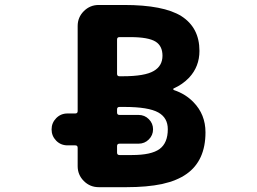

<svg xmlns="http://www.w3.org/2000/svg" viewBox="-20 -776 1040 776"><path d="M378.9 -19.5Q343.8 -19.5 318.8 -44.4Q293.9 -69.3 293.9 -104.5V-178.7Q293.9 -188.5 284.2 -188.5H252.9Q225.6 -188.5 207 -207.5Q188.5 -226.6 188.5 -252.9Q188.5 -279.3 207 -298.3Q225.6 -317.4 252.9 -317.4H284.2Q293.9 -317.4 293.9 -327.1V-670.9Q293.9 -706.1 318.8 -731Q343.8 -755.9 378.9 -755.9H481.4Q640.6 -755.9 712.9 -710.9Q786.1 -664.1 786.1 -570.3Q786.1 -506.8 744.1 -461.9Q717.8 -434.6 682.6 -418.9Q679.7 -418 680.2 -415.5Q680.7 -413.1 682.6 -412.1Q729.5 -396.5 761.7 -363.3Q810.5 -313.5 810.5 -241.2Q810.5 -127 734.4 -73.2Q696.3 -45.9 634.8 -32.2Q574.2 -19.5 491.2 -19.5ZM513.7 -149.4Q591.8 -149.4 625 -173.8Q658.2 -198.2 658.2 -253.9Q658.2 -299.8 620.1 -321.3Q580.1 -343.8 482.4 -343.8H462.9Q453.1 -343.8 453.1 -334V-321.3Q453.1 -311.5 462.9 -311.5H540Q564.5 -311.5 581.5 -294.4Q598.6 -277.3 598.6 -253.4Q598.6 -229.5 581.5 -212.4Q564.5 -195.3 540 -195.3H462.9Q453.1 -195.3 453.1 -185.5V-159.2Q453.1 -149.4 462.9 -149.4ZM476.6 -467.8Q565.4 -467.8 601.6 -489.3Q636.7 -509.8 636.7 -550.8Q636.7 -589.8 609.4 -607.4Q580.1 -626 506.8 -626H462.9Q453.1 -626 453.1 -616.2V-477.5Q453.1 -467.8 462.9 -467.8Z"/></svg>

Font: Rounded-X Mgen+ 1mn bold
Style: Bold
Weight: 700
Designer: [Source Han Sans]
Ryoko NISHIZUKA  (kana & ideographs); Paul D. Hunt (Latin, Greek & Cyrillic); Wenlong ZHANG  (bopomofo
Version: Version 1.059.20150602